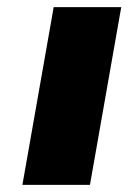

<svg xmlns="http://www.w3.org/2000/svg" viewBox="-20 -520 361 540"><path d="M131 -500H321L233 0H43Z"/></svg>

Font: Overused Grotesk Black
Style: Italic
Weight: 900
Italic angle: -10°
Version: Version 0.003